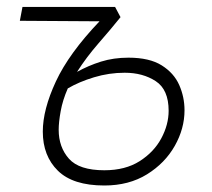

<svg xmlns="http://www.w3.org/2000/svg" viewBox="-20 -538 626 567"><path d="M288.1 9.8Q195.3 9.8 150.9 -33.9Q106.4 -77.6 106.4 -149.4Q106.4 -214.4 145 -297.4Q183.6 -380.4 273.9 -475.1L38.6 -476.6L46.4 -517.6H319.8L335.9 -487.3Q307.6 -452.1 271.2 -410.4Q234.9 -368.7 207.5 -325.7Q240.7 -344.2 278.1 -356Q315.4 -367.7 359.4 -367.7Q421.4 -367.7 457.5 -345Q493.7 -322.3 509.3 -286.9Q524.9 -251.5 524.9 -212.4Q524.9 -158.2 496.1 -107.2Q467.3 -56.2 414.1 -23.2Q360.8 9.8 288.1 9.8ZM180.2 -276.9Q165 -242.2 159.2 -209.7Q153.3 -177.2 153.3 -154.8Q153.3 -103.5 183.6 -69.3Q213.9 -35.2 288.1 -35.2Q350.1 -35.2 392.3 -62Q434.6 -88.9 456.3 -129.4Q478 -169.9 478 -210.9Q478 -273.4 439.9 -298.3Q401.9 -323.2 348.1 -323.2Q302.2 -323.2 257.8 -309.8Q213.4 -296.4 180.2 -276.9Z"/></svg>

Font: Cascadia Mono PL ExtraLight
Style: Italic
Weight: 200
Italic angle: -10°
Monospace: yes
Designer: Aaron Bell
Foundry: Saja Typeworks
Version: Version 2404.023; ttfautohint (v1.8.4)